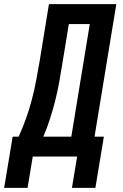

<svg xmlns="http://www.w3.org/2000/svg" viewBox="-71 -755 591 926"><path d="M-51 151 -10 -96H19Q39 -140 55 -185Q71 -230 83 -276Q95 -322 103.5 -367.5Q112 -413 120 -459L165 -735H490L385 -96H430L389 151H276L301 0H87L62 151ZM138 -96H273L362 -639H261L229 -444Q222 -400 214 -356Q206 -312 195 -268.5Q184 -225 170 -181.5Q156 -138 138 -96Z"/></svg>

Font: Iosevka Custom
Style: Bold Italic
Weight: 700
Italic angle: -9°
Designer: Belleve Invis
Foundry: Belleve Invis
Version: Version 30.3.1; ttfautohint (v1.8.3)